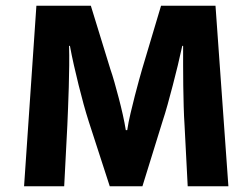

<svg xmlns="http://www.w3.org/2000/svg" viewBox="-20 -650 881 670"><path d="M107 -630H297L365 -409Q372 -389 379.5 -362.5Q387 -336 394.5 -307.5Q402 -279 408.5 -250Q415 -221 419 -196H424Q428 -223 435.5 -254.5Q443 -286 450.5 -315.5Q458 -345 465 -370Q472 -395 476 -409L542 -630H732L777 0H635L624 -213Q622 -243 621 -278.5Q620 -314 619.5 -351Q619 -388 619 -424Q619 -460 619 -490H616Q609 -457 600.5 -422Q592 -387 583 -352.5Q574 -318 565 -285.5Q556 -253 547 -226L477 0H363L290 -225Q281 -253 272 -285.5Q263 -318 254.5 -352.5Q246 -387 238 -422Q230 -457 224 -490H221Q222 -458 221.5 -420.5Q221 -383 220 -345.5Q219 -308 217.5 -273.5Q216 -239 215 -213L204 0H64Z"/></svg>

Font: Mukta Malar ExtraBold
Style: Regular
Weight: 800
Designer: Aadarsh Rajan, Girish Dalvi, Yashodeep Gholap
Foundry: Ek Type
Version: Version 2.538;PS 1.000;hotconv 16.6.51;makeotf.lib2.5.65220;